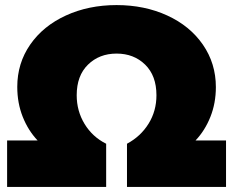

<svg xmlns="http://www.w3.org/2000/svg" viewBox="-20 -736 918 756"><path d="M8 -183H128Q91 -222 69.5 -276Q48 -330 48 -394Q48 -487 99 -560.5Q150 -634 239.5 -675Q329 -716 439 -716Q549 -716 638.5 -675Q728 -634 779 -560Q830 -486 830 -393Q830 -330 808.5 -276Q787 -222 750 -183H870V0H480V-170Q534 -199 565 -249Q596 -299 596 -361Q596 -438 551.5 -481.5Q507 -525 439 -525Q371 -525 326.5 -481.5Q282 -438 282 -361Q282 -299 313 -248Q344 -197 398 -170V0H8Z"/></svg>

Font: Montserrat Alternates Black
Style: Regular
Weight: 900
Designer: Julieta Ulanovsky
Foundry: Julieta Ulanovsky
Version: Version 7.200